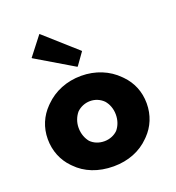

<svg xmlns="http://www.w3.org/2000/svg" viewBox="-152 -967 1020 1111"><g transform="rotate(-20 357.5 -411.5)"><path d="M126 -72 133 -65C186 -10 264 22 359 22C450 22 527 -10 581 -65L589 -73C635 -120 662 -183 662 -256C662 -329 635 -391 589 -438L581 -446C526 -502 447 -535 359 -535C269 -535 191 -502 135 -446L134 -445L127 -438C81 -391 53 -329 53 -256C53 -183 80 -119 126 -72ZM275 -346C296 -367 326 -380 358 -380C389 -380 418 -368 440 -346C459 -324 472 -293 472 -256C472 -221 461 -190 441 -166C421 -146 391 -133 358 -133C324 -133 295 -145 274 -166C256 -188 243 -219 243 -256C243 -292 256 -323 275 -346ZM216 -845 213 -842 126 -730 129 -727 358 -591 362 -595 414 -668 410 -672ZM410 -672Z"/></g></svg>

Font: Hussar Woodtype
Style: Bd
Weight: 900
Foundry: Cannot Into Space Fonts
Version: Version 1.07